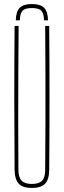

<svg xmlns="http://www.w3.org/2000/svg" viewBox="-20 -929 317 954"><path d="M138.5 5Q93.5 5 73.5 -16Q53.5 -37 52.5 -85Q51 -264.5 51 -442.8Q51 -621 52.5 -800H72.5Q71.5 -680.5 71 -561.5Q70.5 -442.5 70.5 -323.5Q70.5 -204.5 71.5 -85Q71.5 -47.5 87.5 -31.2Q103.5 -15 138.5 -15Q174 -15 189.2 -31.2Q204.5 -47.5 204.5 -85Q205.5 -204.5 205.8 -323.5Q206 -442.5 205.8 -561.5Q205.5 -680.5 204.5 -800H224.5Q226 -621 226 -442.8Q226 -264.5 224.5 -85Q224 -37 203.8 -16Q183.5 5 138.5 5ZM138.5 -909Q180.5 -909 199.2 -890.2Q218 -871.5 218.5 -828H198.5Q198 -862.5 185.2 -875.8Q172.5 -889 138.5 -889Q105 -889 92.2 -875.8Q79.5 -862.5 78.5 -828H58.5Q59.5 -871.5 78 -890.2Q96.5 -909 138.5 -909Z"/></svg>

Font: Big Shoulders Thin
Style: Regular
Weight: 100
Designer: Patric King
Foundry: XO Type Co
Version: Version 2.002